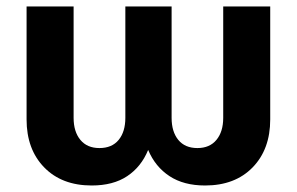

<svg xmlns="http://www.w3.org/2000/svg" viewBox="-20 -566 921 596"><path d="M264.6 9.8Q171.9 9.8 117.2 -46.4Q62.5 -102.5 62.5 -195.3V-545.9H208.5V-200.2Q208.5 -157.2 229.5 -131.8Q250.5 -106.4 288.6 -106.4Q327.6 -106.4 348.4 -131.8Q369.1 -157.2 369.1 -200.2V-545.9H512.7V-200.2Q512.7 -157.2 533.4 -131.8Q554.2 -106.4 592.8 -106.4Q630.9 -106.4 651.9 -131.8Q672.9 -157.2 672.9 -200.2V-545.9H818.8V-195.3Q818.8 -102.5 764.2 -46.4Q709.5 9.8 616.7 9.8Q550.3 9.8 506.1 -19.3Q461.9 -48.3 439.9 -100.6Q418.5 -48.3 375 -19.3Q331.5 9.8 264.6 9.8Z"/></svg>

Font: Inter
Style: Bold
Weight: 700
Designer: Rasmus Andersson
Foundry: rsms
Version: Version 4.001;git-9221beed3